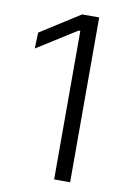

<svg xmlns="http://www.w3.org/2000/svg" viewBox="-76 -686 480 733"><g transform="rotate(10 164.0 -319.5)"><path d="M248.5 0H186.5V-576H180L27 -479.5L29 -541.5L182.5 -639H248.5Z"/></g></svg>

Font: Anek Devanagari Medium Light
Style: Regular
Weight: 300
Version: Version 1.003